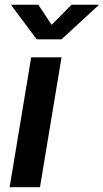

<svg xmlns="http://www.w3.org/2000/svg" viewBox="-20 -777 429 797"><path d="M20 0 109.4 -539.1H235.4L146 0ZM139.2 -757.3 194.3 -673.8 276.9 -757.3H389.2L388.2 -754.4L235.4 -613.8H132.3L27.3 -754.4L27.8 -757.3Z"/></svg>

Font: Inter 18pt SemiBold
Style: Italic
Weight: 600
Italic angle: -9.3988°
Designer: Rasmus Andersson
Foundry: rsms
Version: Version 4.001;git-66647c0bb